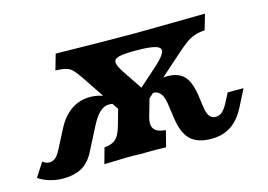

<svg xmlns="http://www.w3.org/2000/svg" viewBox="-115 -538 936 670"><g transform="rotate(-15 353.0 -203.0)"><path d="M110.8 -360.2 126.9 -416.7Q219.4 -415.1 287.9 -414.3Q356.4 -413.5 415.2 -413.5Q449.7 -413.5 557.5 -415.1L666.2 -416.7L650 -360.7Q626.6 -359.1 610.9 -353.2Q595.2 -347.3 581.1 -337.1Q567 -326.8 542 -304.6L387.1 -167.5H292.2L193 -315.1Q180.1 -333.6 170.8 -342.9Q161.6 -352.2 148.3 -355.8Q134.9 -359.4 110.8 -360.2ZM-48.6 -14.6 -16.2 -64.8Q-3.4 -55.6 7.5 -55.6Q19.6 -55.6 29.2 -63.1Q38.7 -70.6 49.5 -91.1L84.2 -158.4Q103.8 -196.6 133 -217.5Q162.3 -238.5 199.2 -239.5Q236.2 -240.6 277.4 -219.8L290 -192Q269 -199.1 253.2 -196.5Q237.4 -193.8 223.3 -179.3Q209.2 -164.7 193.7 -134.1L154.2 -56.9Q135.1 -18.6 107.4 -3.7Q79.6 11.3 40.3 11.3Q14.9 11.3 -8.3 4.2Q-31.6 -2.8 -48.6 -14.6ZM467.7 -91.4 459.9 -145.9Q455.2 -178 440.9 -189.4Q426.6 -200.9 401.9 -194.1L407.6 -228Q464.9 -243.1 498.1 -238.9Q531.3 -234.7 547.9 -212.1Q564.5 -189.4 570.6 -145.3L575.9 -106.5Q579.1 -80.6 587.4 -69.8Q595.6 -58.9 609.7 -58.9Q623.4 -58.9 634.4 -68.9Q645.4 -79 657.1 -102.4L671.6 -130.6H728.9L699 -71.8Q677.6 -29 647.4 -8.8Q617.2 11.3 576 11.3Q525.8 11.3 500.6 -13Q475.4 -37.3 467.7 -91.4ZM398.5 -354.8Q355.5 -354.8 337.8 -350Q320 -345.1 320.7 -332.6Q321.3 -320 337.7 -295.2L395 -209.7L370 -210.9L451.5 -283.5Q480.9 -309.8 486.8 -325.1Q492.7 -340.4 472.5 -347.6Q452.3 -354.8 398.5 -354.8ZM218.7 -0.8 191.1 0 206.8 -56.5 213.1 -57.3Q229.8 -59.7 240.5 -65.8Q251.1 -72 258.5 -84.5Q265.8 -97 272.2 -119.8L306.2 -241.4L371.1 -185.1L414.3 -221.6L385.1 -119.3Q379.9 -100.7 382.4 -88.3Q384.8 -75.9 395.4 -68.8Q406 -61.7 426 -59.7L429.2 -58.9L414.4 -1.2Q385 -2.9 322.7 -1.6L295.7 -2.4H295.1Q264.1 -2.4 218.7 -0.8Z"/></g></svg>

Font: Playfair Micro SmCond SmLight
Style: Italic
Weight: 360
Width: 4
Italic angle: -15.6°
Designer: Claus Eggers Sørensen
Foundry: Claus Eggers Sørensen
Version: Version 2.203;Glyphs 3.3 (3326)